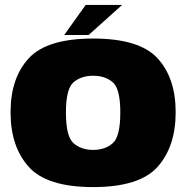

<svg xmlns="http://www.w3.org/2000/svg" viewBox="-20 -757 766 782"><path d="M359.5 5Q548 5 621.8 -77.5Q695.5 -160 695.5 -300Q695.5 -439 621.8 -519.5Q548 -600 359.5 -600Q171 -600 97 -519.5Q23 -439 23 -300Q23 -160 97 -77.5Q171 5 359.5 5ZM359.5 -146.5Q311 -146.5 279.8 -173.5Q248.5 -200.5 248.5 -299Q248.5 -396 279.8 -422.2Q311 -448.5 359.5 -448.5Q408 -448.5 439 -422.2Q470 -396 470 -299Q470 -200.5 439 -173.5Q408 -146.5 359.5 -146.5ZM241.5 -614.5H341L477.5 -737H329Z"/></svg>

Font: Anybody UltraCondensed Thin Black
Style: Regular
Weight: 900
Version: Version 1.111